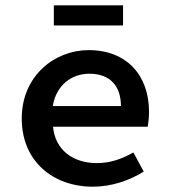

<svg xmlns="http://www.w3.org/2000/svg" viewBox="-20 -692 639 724"><path d="M62 -245C62 -83 181 12 330 12C402 12 469 -12 522 -45L483 -117C438 -92 396 -77 345 -77C256 -77 188 -126 180 -214H537C539 -226 542 -248 542 -270C542 -406 460 -503 314 -503C186 -503 62 -406 62 -245ZM179 -292C192 -372 251 -414 317 -414C395 -414 436 -368 436 -292ZM183 -596H444V-672H183Z"/></svg>

Font: Source Code Pro Semibold
Style: Regular
Weight: 600
Monospace: yes
Designer: Paul D. Hunt
Foundry: Adobe Systems Incorporated
Version: Version 1.017;PS 1.000;hotconv 1.0.70;makeotf.lib2.5.5900